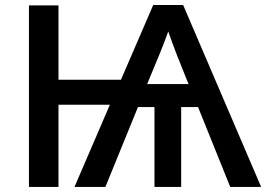

<svg xmlns="http://www.w3.org/2000/svg" viewBox="-20 -735 1047 755"><path d="M93.8 -713.9H210V-421.4H455.6L582.5 -715.3H700.2L1006.8 0H885.3L758.8 -314H692.4V0H587.4V-314H522.5L394.5 0H272.9L412.1 -323.2H210V0H93.8ZM715.3 -419.4Q694.3 -470.7 676 -517.8Q657.7 -564.9 641.6 -611.3Q628.9 -575.2 610.8 -530.5Q592.8 -485.8 558.6 -404.3H721.7Q718.3 -413.1 715.3 -419.4Z"/></svg>

Font: Viking Open Sans Light
Style: Bold
Weight: 600
Foundry: Ascender Corporation
Version: Version 2.001